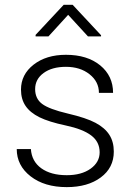

<svg xmlns="http://www.w3.org/2000/svg" viewBox="-20 -765 546 795"><path d="M392.6 -134.3Q392.6 -177.7 357.7 -204.1Q322.8 -230.5 252.4 -245.4Q182.1 -260.3 143.3 -279.5Q104.5 -298.8 85.7 -326.7Q66.9 -354.5 66.9 -394Q66.9 -456.5 119.1 -497.3Q171.4 -538.1 252.9 -538.1Q341.3 -538.1 394.8 -494.4Q448.2 -450.7 448.2 -380.4H389.6Q389.6 -426.8 350.8 -457.5Q312 -488.3 252.9 -488.3Q195.3 -488.3 160.4 -462.6Q125.5 -437 125.5 -396Q125.5 -356.4 154.5 -334.7Q183.6 -313 260.5 -294.9Q337.4 -276.9 375.7 -256.3Q414.1 -235.8 432.6 -207Q451.2 -178.2 451.2 -137.2Q451.2 -70.3 397.2 -30.3Q343.3 9.8 256.3 9.8Q164.1 9.8 106.7 -34.9Q49.3 -79.6 49.3 -147.9H107.9Q111.3 -96.7 151.1 -68.1Q190.9 -39.6 256.3 -39.6Q317.4 -39.6 355 -66.4Q392.6 -93.3 392.6 -134.3ZM398.4 -619.1V-614.3H344.2L262.2 -703.6L180.7 -614.3H127.4V-620.6L243.7 -745.1H280.8Z"/></svg>

Font: SteelSelectRoboto
Style: Regular
Weight: 300
Designer: Google
Version: Version 2.137; 2017